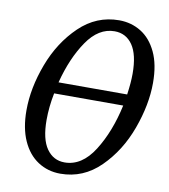

<svg xmlns="http://www.w3.org/2000/svg" viewBox="-82 -795 769 876"><g transform="rotate(10 302.0 -357.0)"><path d="M601 -470Q601 -369 560 -256.5Q519 -144 440.5 -66.5Q362 11 256 11Q198 11 152 -19Q106 -49 80 -107Q54 -165 54 -247Q54 -351 96 -462.5Q138 -574 216.5 -649.5Q295 -725 400 -725Q456 -725 501.5 -697Q547 -669 574 -612Q601 -555 601 -470ZM176 -398H494Q502 -454 502 -495Q502 -584 471.5 -628Q441 -672 388 -672Q314 -672 260 -593Q206 -514 176 -398ZM485 -345H165Q152 -280 152 -220Q152 -131 183 -87Q214 -43 266 -43Q346 -43 402 -131.5Q458 -220 485 -345Z"/></g></svg>

Font: Noto Serif Cond
Style: Italic
Weight: 400
Width: 3
Italic angle: -12°
Designer: Monotype Design Team
Foundry: Monotype Imaging Inc.
Version: Version 1.001